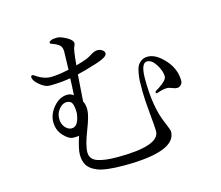

<svg xmlns="http://www.w3.org/2000/svg" viewBox="-107 -908 1215 1054"><g transform="rotate(-15 500.0 -380.5)"><path d="M106.4 -592.8Q106.4 -602.5 114.3 -602.5Q119.1 -602.5 123 -599.6Q168.9 -566.4 210.9 -566.4Q252 -566.4 314.5 -580.1Q317.4 -654.3 317.4 -682.6Q317.4 -710 301.8 -721.7Q286.1 -733.4 259.8 -742.2Q252.9 -744.1 252.9 -751Q252.9 -756.8 264.6 -761.7Q276.4 -766.6 297.9 -766.6Q318.4 -766.6 351.1 -748.5Q383.8 -730.5 383.8 -711.9Q383.8 -706.1 377 -692.4Q370.1 -678.7 362.3 -591.8Q407.2 -604.5 423.8 -611.3Q440.4 -618.2 460 -630.9Q479.5 -642.6 495.1 -642.6Q509.8 -642.6 522 -634.3Q534.2 -626 534.2 -614.3Q534.2 -593.8 467.3 -572.8Q400.4 -551.8 357.4 -542Q351.6 -467.8 346.7 -390.6Q357.4 -373 357.4 -340.8Q357.4 -308.6 327.1 -231.4Q296.9 -154.3 296.9 -115.2Q296.9 -76.2 335.9 -61.5Q375 -46.9 451.2 -46.9Q691.4 -46.9 691.4 -130.9Q691.4 -151.4 683.6 -234.4Q675.8 -316.4 675.8 -358.4Q675.8 -399.4 676.3 -417.5Q676.8 -435.5 681.2 -461.4Q685.5 -487.3 692.9 -501.5Q700.2 -515.6 715.3 -526.4Q730.5 -537.1 752 -537.1Q798.8 -537.1 847.7 -482.9Q896.5 -428.7 896.5 -361.3Q896.5 -348.6 887.2 -338.9Q877.9 -329.1 865.2 -329.1Q852.5 -329.1 837.9 -335.9Q822.3 -342.8 807.6 -342.8Q793 -342.8 772.5 -336.9Q752 -330.1 751 -330.1Q744.1 -330.1 744.1 -335.9Q744.1 -340.8 748.5 -343.8Q752.9 -346.7 767.6 -355.5Q815.4 -386.7 815.4 -408.2Q815.4 -438.5 792.5 -475.6Q769.5 -512.7 742.2 -512.7Q707 -512.7 707 -421.9Q707 -260.7 750 -164.1Q770.5 -115.2 770.5 -107.4Q770.5 6.8 473.6 6.8Q368.2 6.8 322.8 -11.7Q277.3 -30.3 263.7 -62.5Q253.9 -83 253.9 -114.3Q253.9 -145.5 276.4 -214.8Q268.6 -212.9 244.1 -212.9Q218.8 -212.9 189 -245.1Q159.2 -277.3 159.2 -323.2Q159.2 -369.1 193.8 -409.2Q228.5 -449.2 272.5 -449.2Q292 -449.2 306.6 -436.5Q309.6 -476.6 311.5 -532.2Q252.9 -522.5 192.4 -522.5Q167 -522.5 136.7 -547.9Q106.4 -573.2 106.4 -592.8ZM195.3 -334Q195.3 -302.7 211.9 -283.7Q228.5 -264.6 249 -264.6Q288.1 -264.6 296.9 -338.9Q296.9 -375 289.1 -393.1Q281.2 -411.1 257.8 -411.1Q234.4 -411.1 214.8 -387.7Q195.3 -364.3 195.3 -334Z"/></g></svg>

Font: GenEi Koburi Mincho v6
Style: Regular
Weight: 400
Designer: o_tamon (Modified)
Foundry: o_tamon / Adobe Systems Incorporated
Version: Version 6.1